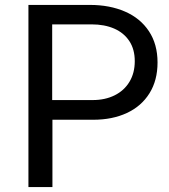

<svg xmlns="http://www.w3.org/2000/svg" viewBox="-20 -760 688 780"><path d="M95.5 -740H345.5Q425.5 -740 487.8 -713Q550 -686 585 -633.2Q620 -580.5 620 -506Q620 -433.5 587.2 -381Q554.5 -328.5 495.5 -301Q436.5 -273.5 358.5 -273.5H193V0H95.5ZM356.5 -353.5Q407 -353.5 445.8 -372.8Q484.5 -392 506 -427.8Q527.5 -463.5 527.5 -511.5Q527.5 -559.5 505.5 -593Q483.5 -626.5 444 -643.8Q404.5 -661 352 -661H192V-353.5Z"/></svg>

Font: 1883 Sans
Style: Regular
Weight: 400
Designer: 1883 Sans project is a fork of Public Sans.
Version: Version 1.009